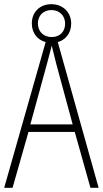

<svg xmlns="http://www.w3.org/2000/svg" viewBox="-20 -990 491 917"><path d="M412 -93H451L256 -789C294 -800 320 -832 320 -877C320 -933 279 -970 225 -970C172 -970 132 -934 132 -878C132 -831 160 -799 198 -789L0 -93H40L116 -360H337ZM227 -813C185 -813 161 -842 161 -878C161 -915 186 -942 226 -942C264 -942 291 -915 291 -877C291 -839 266 -813 227 -813ZM249 -684 327 -396H125L204 -684C212 -716 220 -742 227 -772C234 -742 242 -714 249 -684Z"/></svg>

Font: Noto Sans Telugu UI Condensed ExtraLight
Style: Regular
Weight: 200
Width: 3
Designer: Jelle Bosma - Monotype Design Team
Foundry: Monotype Imaging Inc.
Version: Version 2.005